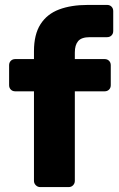

<svg xmlns="http://www.w3.org/2000/svg" viewBox="-20 -760 483 780"><path d="M143 0Q133 0 125.5 -7.5Q118 -15 118 -25V-389H42Q31 -389 24 -396Q17 -403 17 -414V-495Q17 -506 24 -513Q31 -520 42 -520H118V-552Q118 -620 144.5 -661.5Q171 -703 220 -721.5Q269 -740 337 -740H415Q426 -740 433 -733Q440 -726 440 -715V-634Q440 -623 433 -616Q426 -609 415 -609H345Q311 -609 297.5 -593Q284 -577 284 -547V-520H405Q416 -520 423 -513Q430 -506 430 -495V-414Q430 -403 423 -396Q416 -389 405 -389H284V-25Q284 -15 277 -7.5Q270 0 259 0Z"/></svg>

Font: Rubik
Style: Bold
Weight: 700
Designer: Hubert and Fischer
Foundry: Hubert and Fischer
Version: Version 2.300;gftools[0.9.30]